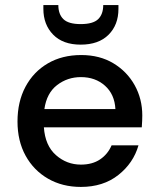

<svg xmlns="http://www.w3.org/2000/svg" viewBox="-20 -725 624 757"><path d="M299 12Q226 12 169.5 -20.5Q113 -53 81 -111Q49 -169 49 -246Q49 -324 80.5 -383Q112 -442 168.5 -475Q225 -508 300 -508Q373 -508 427 -475.5Q481 -443 511 -389Q541 -335 541 -270Q541 -260 540.5 -248.5Q540 -237 539 -223H153Q158 -151 200.5 -113.5Q243 -76 299 -76Q344 -76 374.5 -96.5Q405 -117 420 -152H526Q506 -82 446.5 -35Q387 12 299 12ZM299 -421Q246 -421 205 -389.5Q164 -358 155 -295H435Q432 -353 394 -387Q356 -421 299 -421ZM298 -549Q228 -549 189.5 -588.5Q151 -628 151 -690V-705H210Q210 -669 230 -649.5Q250 -630 298 -630Q347 -630 367 -649.5Q387 -669 387 -705H447V-690Q447 -627 408 -588Q369 -549 298 -549Z"/></svg>

Font: Ultramarine Medium
Style: Regular
Weight: 500
Designer: Colophon Foundry, Jonny Pinhorn
Foundry: Colophon Foundry
Version: Version 1.200; ttfautohint (v1.8.3)